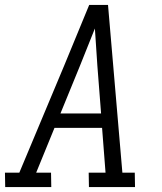

<svg xmlns="http://www.w3.org/2000/svg" viewBox="-33 -755 653 775"><path d="M-12 0 -13 -58H45L226 -490L327 -735H403L461 -58H511L512 0H326L325 -58H393L379 -239H187L113 -58H173L174 0ZM211 -297H375L360 -490Q357 -527 355 -565Q353 -603 350 -640Q335 -603 320 -565Q305 -527 290 -490Z"/></svg>

Font: Iosevka Etoile Light
Style: Italic
Weight: 300
Italic angle: -9°
Designer: Belleve Invis
Foundry: Belleve Invis
Version: Version 22.1.2; ttfautohint (v1.8.4)